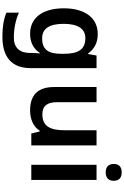

<svg xmlns="http://www.w3.org/2000/svg" viewBox="262 -1053 1031 1595"><g transform="rotate(90 777.5 -255.5)"><path d="M263 -552C129 -552 49 -446 49 -270C49 -94 128 10 260 10C328 10 383 -15 420 -71H424C422 -55 420 -24 420 -4V10C420 98 375 145 293 145C217 145 146 130 85 103V207C144 231 208 240 285 240C459 240 546 159 546 4V-542H441L429 -472H424C386 -526 331 -552 263 -552ZM296 -449C387 -449 427 -397 427 -269V-250C427 -134 386 -90 298 -90C217 -90 178 -151 178 -268C178 -387 219 -449 296 -449Z M1188 -542H1062V-277C1062 -158 1030 -92 929 -92C860 -92 829 -132 829 -213V-542H703V-188C703 -50 775 10 897 10C965 10 1031 -14 1066 -70H1072L1089 0H1188Z M1412 -751C1373 -751 1342 -734 1342 -685C1342 -636 1373 -618 1412 -618C1450 -618 1482 -636 1482 -685C1482 -734 1450 -751 1412 -751ZM1475 -542H1349V0H1475Z"/></g></svg>

Font: Noto Sans Vithkuqi SemiBold
Style: Regular
Weight: 600
Version: Version 1.001